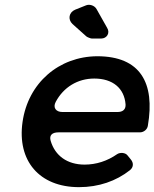

<svg xmlns="http://www.w3.org/2000/svg" viewBox="-20 -768 637 792"><path d="M359 -609H397C421 -609 435 -632 422 -653L378 -731C370 -745 350 -752 335 -746L290 -728C264 -717 259 -688 279 -669L336 -618C339 -615 354 -609 359 -609ZM381 -536C223 -535 96 -426 73 -265C50 -105 142 4 306 4C387 4 459 -21 516 -66C531 -78 532 -96 519 -111L506 -127C497 -139 475 -140 463 -132C423 -104 377 -89 329 -89C257 -89 207 -126 189 -187C182 -211 196 -222 221 -222H557C573 -222 588 -234 590 -250C620 -426 559 -536 381 -536ZM210 -348C242 -408 300 -444 369 -444C445 -444 493 -404 498 -337C499 -316 486 -306 465 -306H237C211 -306 197 -324 210 -348Z"/></svg>

Font: Trueno
Style: RoundIt
Weight: 400
Designer: Julieta Ulanovsky, Jasper
Foundry: Julieta Ulanovsky, Cannot Into Space Fonts
Version: Version 3.001